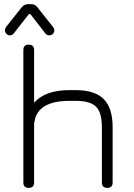

<svg xmlns="http://www.w3.org/2000/svg" viewBox="-20 -909 649 929"><path d="M28 -738Q18 -738 11 -745.5Q4 -753 4 -763Q4 -771 9 -778L86 -875Q99 -889 116 -889H131Q149 -889 160 -875L237 -778Q243 -770 243 -763Q243 -752 235.5 -745Q228 -738 218 -738Q206 -738 199 -748L127 -841H120L47 -748Q40 -738 28 -738ZM145 -26Q145 0 119 0Q93 0 93 -26V-667Q93 -693 119 -693Q145 -693 145 -667V-412Q198 -473 317 -473H345Q439 -473 482 -429.5Q525 -386 525 -293V-26Q525 0 499 0Q473 0 473 -26V-293Q473 -364 445 -392.5Q417 -421 345 -421H317Q163 -421 147 -321Q147 -318 145 -312Z"/></svg>

Font: Jura
Style: Regular
Weight: 400
Designer: Daniel Johnson, Alexei Vanyashin
Foundry: Daniel Johnson
Version: Version 5.103